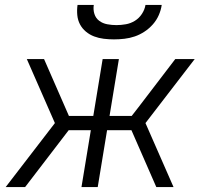

<svg xmlns="http://www.w3.org/2000/svg" viewBox="-20 -760 840 780"><path d="M3 0 203 -260 89 -520H159L260 -289H359L397 -520H463L425 -289H515L543 -325L692 -520H771L571 -260L685 0H615L514 -231H415L377 0H311L349 -231H259L82 0ZM443 -600Q422 -600 401.5 -602.5Q381 -605 362.5 -612Q344 -619 329 -631.5Q314 -644 305 -661Q296 -678 294 -698.5Q292 -719 295 -740H361Q358 -721 363.5 -703.5Q369 -686 383 -675.5Q397 -665 415.5 -661.5Q434 -658 453 -658Q472 -658 491.5 -661.5Q511 -665 528 -675.5Q545 -686 556.5 -703.5Q568 -721 571 -740H637Q634 -719 625 -698.5Q616 -678 601 -661Q586 -644 567 -631.5Q548 -619 527.5 -612Q507 -605 485.5 -602.5Q464 -600 443 -600Z"/></svg>

Font: Iosevka Aile Light Oblique
Style: Regular
Weight: 300
Italic angle: -9°
Designer: Belleve Invis
Foundry: Belleve Invis
Version: Version 31.1.0; ttfautohint (v1.8.4)